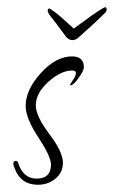

<svg xmlns="http://www.w3.org/2000/svg" viewBox="-20 -476 315 531"><path d="M272 -456Q275 -456 275 -448Q275 -444 264.5 -434.5Q254 -425 240 -411L199 -374Q190 -365 180 -365Q171 -365 163 -374L137 -409Q127 -422 119.5 -431.5Q112 -441 112 -446Q112 -454 118 -452Q120 -451 130.5 -443.5Q141 -436 154 -424L184 -397Q192 -403 200.5 -409Q209 -415 224 -426Q233 -433 247.5 -442.5Q262 -452 268 -455Q270 -456 272 -456ZM85 35Q38 35 21 -9Q17 -18 17 -24Q17 -31 24 -31Q28 -31 30 -26Q44 18 81 18Q121 18 121 -21Q121 -43 86 -96Q51 -149 51 -183Q51 -228 93 -274Q135 -320 179 -320Q212 -320 212 -290Q212 -280 197 -260Q183 -240 175 -240Q174 -241 174 -242Q174 -243 182 -255Q190 -267 190 -274Q190 -281 180 -281Q148 -281 113 -249Q79 -218 79 -185Q79 -155 116 -106Q154 -56 154 -26Q154 1 133.5 18Q113 35 85 35Z"/></svg>

Font: Shalimar
Style: Regular
Weight: 400
Designer: Robert E. Leuschke
Foundry: Robert E. Leuschke
Version: Version 1.010; ttfautohint (v1.8.3)